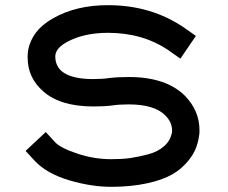

<svg xmlns="http://www.w3.org/2000/svg" viewBox="-20 -723 881 743"><path d="M403 -421Q434 -425 478 -425Q623 -425 696 -352Q752 -294 752 -219Q752 -205 751 -202Q748 -176 739 -152Q729 -125 707 -99Q681 -68 648 -49Q610 -27 551 -14Q487 0 411 0Q334 0 249 -25Q161 -51 115 -100L79 -139L157 -212L193 -173Q214 -150 281 -128Q344 -107 411 -107Q451 -107 482 -111Q516 -116 554 -126Q592 -136 617 -159Q641 -181 646 -214V-217Q646 -250 620 -276Q578 -319 478 -319Q440 -319 415 -315Q384 -311 342 -311Q215 -311 149 -368Q87 -421 87 -500V-505Q87 -548 113 -588Q137 -625 187 -653Q275 -703 398 -703Q566 -703 694 -615L738 -584L678 -496L634 -527Q534 -596 398 -596Q305 -596 240 -561Q194 -536 194 -505V-504Q194 -470 218 -448Q255 -417 340 -417Q375 -417 403 -421Z"/></svg>

Font: Teller
Style: Regular
Weight: 400
Version: Version 3.020;FEAKit 1.0